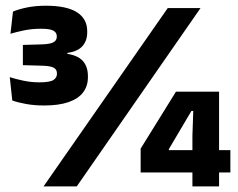

<svg xmlns="http://www.w3.org/2000/svg" viewBox="-20 -668 854 688"><path d="M138 -290Q103 -290 72.8 -295.5Q42.5 -301 24 -308L15 -391.5Q37 -384.5 64.2 -378.8Q91.5 -373 121 -373Q158.5 -373 171.2 -381.2Q184 -389.5 184 -403V-405Q184 -411.5 181.5 -416.5Q179 -421.5 173.5 -424.8Q168 -428 158.2 -430Q148.5 -432 134 -432.5L62 -434.5V-507L131 -509Q159.5 -510 171.5 -516.5Q183.5 -523 183.5 -536.5V-538Q183.5 -551.5 171.2 -558.2Q159 -565 127 -565Q94 -565 65.5 -559Q37 -553 17.5 -547L26.5 -626.5Q48 -635.5 78 -641.5Q108 -647.5 144.5 -647.5Q219 -647.5 255.8 -624Q292.5 -600.5 292.5 -556.5V-552Q292.5 -522 275.5 -502.8Q258.5 -483.5 221.5 -478.5V-466L215 -476Q258 -470.5 276.5 -450Q295 -429.5 295 -395.5V-390.5Q295 -360 278 -337.2Q261 -314.5 226 -302.2Q191 -290 138 -290ZM136 0 581 -639H698.5L255 0ZM669.5 0V-181.5L672.5 -270.5H666L585 -133.5V-102L540.5 -130H805.5V-50H484V-135.5L610.5 -339.5H765V0Z"/></svg>

Font: Anek Bangla Medium
Style: Bold
Weight: 700
Version: Version 1.003